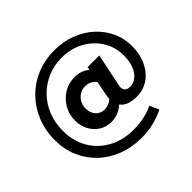

<svg xmlns="http://www.w3.org/2000/svg" viewBox="-170 -782 1126 1126"><g transform="rotate(-45 393.5 -219.0)"><path d="M411 144Q330 144 262 118Q194 92 144 44.5Q94 -3 66.5 -67Q39 -131 39 -207Q39 -287 67 -355.5Q95 -424 145 -475Q195 -526 263 -554Q331 -582 411 -582Q483 -582 544.5 -558.5Q606 -535 652 -493.5Q698 -452 724 -397Q750 -342 750 -278Q750 -210 725.5 -158Q701 -106 658 -76.5Q615 -47 558 -47Q484 -47 454 -88Q432 -68 405 -57.5Q378 -47 350 -47Q309 -47 275.5 -68Q242 -89 223 -124.5Q204 -160 204 -203Q204 -255 228 -296Q252 -337 292 -362Q332 -387 383 -387Q436 -387 474 -355L478 -374H575L532 -168Q527 -143 538 -129.5Q549 -116 573 -116Q603 -116 627 -136Q651 -156 664 -191Q677 -226 677 -271Q677 -343 641.5 -399Q606 -455 545.5 -488Q485 -521 408 -521Q346 -521 291.5 -497.5Q237 -474 196.5 -432.5Q156 -391 133.5 -334.5Q111 -278 111 -213Q111 -127 149 -62Q187 3 254.5 40Q322 77 410 77Q501 77 574 42L600 100Q553 122 506.5 133Q460 144 411 144ZM373 -127Q409 -127 436 -152Q437 -159 437.5 -166Q438 -173 440 -182L457 -271Q445 -288 427.5 -296.5Q410 -305 386 -305Q363 -305 342.5 -292.5Q322 -280 310 -258.5Q298 -237 298 -211Q298 -174 319 -150.5Q340 -127 373 -127Z"/></g></svg>

Font: Red Hat Display ExtraBold
Style: Regular
Weight: 800
Designer: Pentagram, MCKL
Foundry: Pentagram, MCKL
Version: Version 1.023